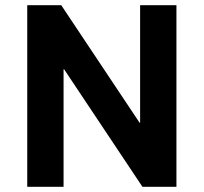

<svg xmlns="http://www.w3.org/2000/svg" viewBox="-20 -720 785 740"><path d="M225 -453V0H85V-700H216L518 -247H520V-700H660V0H529L227 -453Z"/></svg>

Font: Quantico
Style: Bold
Weight: 700
Designer: Matt Desmond
Foundry: MADtype
Version: Version 2.002